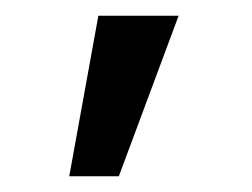

<svg xmlns="http://www.w3.org/2000/svg" viewBox="-20 -731 320 244"><path d="M68 -507 105 -711H207L131 -507Z"/></svg>

Font: Ysabeau SC SemiBold
Style: Regular
Weight: 600
Designer: Christian Thalmann (Catharsis Fonts)
Version: Version 2.001;gftools[0.9.30]; featfreeze: smcp